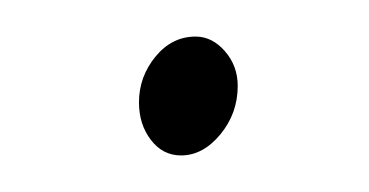

<svg xmlns="http://www.w3.org/2000/svg" viewBox="-20 -304 202 105"><path d="M79 -219Q69 -219 62.5 -227.5Q56 -236 56 -248Q56 -262 65 -273Q74 -284 87 -284Q96 -284 103 -276Q110 -268 110 -257Q110 -242 100.5 -230.5Q91 -219 79 -219Z"/></svg>

Font: Comic Neue Light
Style: Regular
Weight: 300
Designer: Craig Rozynski
Foundry: Craig Rozynski
Version: Version 2.003